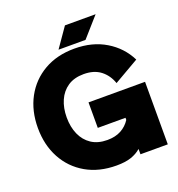

<svg xmlns="http://www.w3.org/2000/svg" viewBox="-157 -1018 1077 1161"><g transform="rotate(-20 381.5 -437.5)"><path d="M365.2 -402.3H729V0H553.2V-34.2Q526.4 -10.7 489 2Q451.7 14.6 395.5 14.6Q283.2 14.6 199.7 -33.4Q116.2 -81.5 70.3 -166.5Q24.4 -251.5 24.4 -361.3Q24.4 -471.2 70.3 -556.2Q116.2 -641.1 199.7 -689.2Q283.2 -737.3 395.5 -737.3Q510.7 -737.3 595.9 -686Q681.2 -634.8 725.1 -546.9L564.5 -454.1Q545.9 -508.3 503.9 -540.8Q461.9 -573.2 395.5 -573.2Q334.5 -573.2 293.2 -545.7Q252 -518.1 231 -470.2Q210 -422.4 210 -361.3Q210 -300.3 231 -252.4Q252 -204.6 293.2 -177Q334.5 -149.4 395.5 -149.4Q447.3 -149.4 484.1 -169.4Q521 -189.5 543.5 -224.6V-238.3H365.2ZM477.5 -763.7H303.7L390.6 -888.7H587.9Z"/></g></svg>

Font: Giphurs Black
Style: Regular
Weight: 900
Version: Version 0.920; ttfautohint (v1.8.4.7-5d5b)